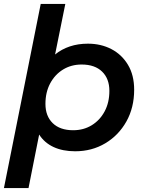

<svg xmlns="http://www.w3.org/2000/svg" viewBox="-30 -762 736 976"><path d="M-10 194 177 -742H302L250 -485Q283 -512 325 -526Q367 -540 417 -540Q483 -540 536 -512.5Q589 -485 620.5 -432.5Q652 -380 652 -306Q652 -215 612.5 -144.5Q573 -74 505 -33.5Q437 7 352 7Q289 7 242.5 -14.5Q196 -36 169 -78L115 194ZM342 -100Q395 -100 436.5 -125.5Q478 -151 502 -196Q526 -241 526 -300Q526 -362 489 -398Q452 -434 385 -434Q332 -434 290.5 -408.5Q249 -383 225 -338Q201 -293 201 -234Q201 -172 238 -136Q275 -100 342 -100Z"/></svg>

Font: Montserrat SemiBold
Style: Italic
Weight: 600
Italic angle: -11.3°
Designer: Julieta Ulanovsky
Foundry: Julieta Ulanovsky
Version: Version 9.000; ttfautohint (v1.8.4.7-5d5b)